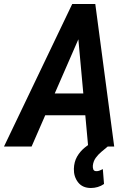

<svg xmlns="http://www.w3.org/2000/svg" viewBox="-60 -731 655 958"><path d="M356 -592.3 97.7 0H-40L300.3 -710.9H387.2ZM379.9 0 324.7 -603.5 333 -710.9H415.5L509.8 0ZM428.7 -264.6 409.2 -155.8H92.3L111.8 -264.6ZM416.5 -29.3 477.1 0.5Q462.4 12.7 446 26.4Q429.7 40 417.7 56.6Q405.8 73.2 403.3 94.7Q402.3 104.5 405.3 113.5Q408.2 122.6 419.9 123Q428.7 123.5 437 120.1Q445.3 116.7 453.1 112.8L459 187Q444.3 197.3 427.7 202.1Q411.1 207 393.6 207Q351.6 207 329.6 178.7Q307.6 150.4 308.6 111.3Q309.6 76.7 324.5 50.5Q339.4 24.4 363.5 4.9Q387.7 -14.6 416.5 -29.3Z"/></svg>

Font: Roboto Condensed SemiBold
Style: Italic
Weight: 600
Italic angle: -12°
Designer: Christian Robertson
Foundry: Google
Version: Version 3.008; 2023